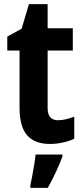

<svg xmlns="http://www.w3.org/2000/svg" viewBox="-20 -682 401 923"><path d="M259 -104Q277 -104 296 -108.5Q315 -113 337 -121V-15Q314 -4 283 3Q252 10 219 10Q148 10 111 -31Q74 -72 74 -165V-439H15V-506L84 -544L119 -662H209V-546H330V-439H209V-162Q209 -104 259 -104ZM280 71Q252 145 210 221H126V208Q130 190 135 163.5Q140 137 144.5 110Q149 83 151 61H280Z"/></svg>

Font: Noto Sans Gurmukhi UI Condensed
Style: Bold
Weight: 700
Width: 3
Designer: Jelle Bosma - Monotype Design Team
Foundry: Monotype Imaging Inc.
Version: Version 2.004; ttfautohint (v1.8.4.7-5d5b)